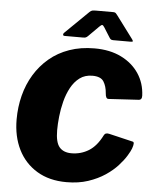

<svg xmlns="http://www.w3.org/2000/svg" viewBox="-63 -1016 862 1078"><g transform="rotate(5 368.5 -477.0)"><path d="M445 -752Q532 -752 595.5 -720.5Q659 -689 695 -635Q731 -581 734 -511Q735 -487 716 -486L547 -476Q531 -475 529 -506Q526 -546 509.5 -572Q493 -598 446 -598Q404 -598 374.5 -576Q345 -554 325.5 -518Q306 -482 295 -439Q284 -396 279.5 -353.5Q275 -311 275 -276Q275 -208 298 -181Q321 -154 366 -154Q419 -154 463 -181Q507 -208 538 -270Q546 -287 569 -281L704 -249Q716 -246 703 -210Q698 -196 682 -169.5Q666 -143 638 -112Q610 -81 569 -53.5Q528 -26 474 -8Q420 10 352 10Q255 10 185.5 -32Q116 -74 79.5 -147.5Q43 -221 43 -317Q43 -387 59.5 -451.5Q76 -516 109 -570.5Q142 -625 190.5 -666Q239 -707 303 -729.5Q367 -752 445 -752ZM488 -875Q481 -886 476 -886.5Q471 -887 460 -876L402 -818Q395 -811 389.5 -809Q384 -807 374 -807H271Q262 -807 261.5 -813.5Q261 -820 267 -825L398 -953Q406 -961 414 -962.5Q422 -964 436 -964H531Q542 -964 547 -958Q552 -952 556 -947L650 -821Q657 -811 654 -809Q651 -807 640 -807H544Q535 -807 530.5 -810.5Q526 -814 522 -821Z"/></g></svg>

Font: Libre Franklin Thin Black
Style: Italic
Weight: 900
Italic angle: -8°
Version: Version 2.000